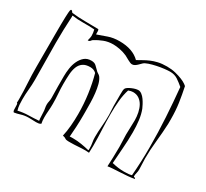

<svg xmlns="http://www.w3.org/2000/svg" viewBox="-111 -668 906 844"><g transform="rotate(30 342.0 -245.5)"><path d="M632 -463Q631 -465 622.5 -471Q614 -477 599.5 -483Q585 -489 565 -494Q545 -499 521 -499Q495 -499 476 -494.5Q457 -490 442 -483.5Q427 -477 414 -469.5Q401 -462 388 -455Q352 -491 285 -491Q253 -491 228 -482Q203 -473 180 -465Q179 -471 179.5 -478Q180 -485 177 -490Q142 -491 109 -491Q76 -491 42 -495Q40 -497 37.5 -500.5Q35 -504 32 -504Q29 -504 27.5 -497.5Q26 -491 25 -462Q24 -433 24 -374.5Q24 -316 24 -211Q24 -169 26.5 -128.5Q29 -88 29 -52V-42Q29 -34 28 -32Q32 -30 32.5 -24Q33 -18 33 -10.5Q33 -3 33.5 3.5Q34 10 38 13Q52 11 69.5 5.5Q87 0 108 0Q118 0 127 0.5Q136 1 144 1Q151 1 157 0Q163 -1 168 -5Q165 -18 165 -36Q165 -52 166.5 -69.5Q168 -87 168 -106Q168 -131 166 -156Q164 -181 164 -204Q164 -231 165.5 -253.5Q167 -276 173.5 -292.5Q180 -309 193.5 -318.5Q207 -328 230 -328Q249 -328 261 -316Q273 -273 280 -223Q287 -173 287 -122Q287 -92 284.5 -62.5Q282 -33 276 -7Q287 -5 292 -1Q297 3 308 3H320Q338 3 357.5 1.5Q377 0 395 0Q400 0 404 0.5Q408 1 413 1Q413 -8 413.5 -16.5Q414 -25 414 -35Q414 -74 412 -114.5Q410 -155 410 -195Q410 -230 413 -262Q416 -294 425 -322Q438 -327 448 -327Q466 -327 479 -318Q492 -309 500 -294.5Q508 -280 512 -261Q516 -242 516 -222Q516 -205 515 -187Q514 -169 514 -149Q514 -134 515 -119Q516 -104 516 -88Q516 -60 515 -34Q514 -8 513 12Q523 10 540 9Q557 8 575.5 7Q594 6 612.5 4.5Q631 3 645 0Q645 -5 640.5 -5Q636 -5 636 -9Q636 -17 638.5 -26.5Q641 -36 641 -46Q641 -60 640 -73.5Q639 -87 639 -101Q639 -144 644 -191Q649 -238 651 -283V-308Q651 -350 645.5 -387.5Q640 -425 632 -463ZM588 -4Q558 -4 526 -12Q528 -46 531.5 -88.5Q535 -131 535 -173Q535 -204 531.5 -232.5Q528 -261 519 -284Q516 -291 510.5 -301.5Q505 -312 498 -322Q491 -332 482 -339Q473 -346 464 -346Q451 -346 432.5 -338Q414 -330 408 -322Q405 -317 404.5 -309Q404 -301 404 -291V-232Q404 -219 405 -208Q406 -197 406 -187Q406 -155 403.5 -127Q401 -99 401 -72Q401 -58 403.5 -45Q406 -32 406 -17Q406 -8 405 -7Q385 -12 363.5 -15.5Q342 -19 322 -19H313Q306 -19 304 -18Q306 -42 307.5 -70Q309 -98 309 -129V-149Q309 -170 308.5 -193.5Q308 -217 305.5 -239.5Q303 -262 298 -281Q293 -300 284 -312Q280 -317 273 -321Q266 -325 261 -331Q253 -339 244.5 -347Q236 -355 220 -355Q199 -355 185.5 -343.5Q172 -332 163.5 -314Q155 -296 152 -275Q149 -254 149 -235V-184Q149 -169 149.5 -154Q150 -139 150 -125Q150 -115 148 -106.5Q146 -98 146 -90Q146 -81 148 -71Q150 -61 150 -53Q151 -42 151 -32Q151 -22 153 -11Q127 -9 100.5 -8.5Q74 -8 48 -2Q44 -16 43 -29Q42 -42 42 -56Q42 -82 44.5 -107Q47 -132 47 -158Q47 -206 46 -251.5Q45 -297 45 -345Q45 -378 46 -411.5Q47 -445 49 -480Q48 -481 48 -483L50 -485Q76 -481 105 -481.5Q134 -482 162 -480Q166 -465 166 -449Q166 -442 161 -424Q170 -424 173.5 -429.5Q177 -435 183 -438Q199 -448 220.5 -456.5Q242 -465 268 -465Q282 -465 301 -461.5Q320 -458 338 -450Q346 -446 360 -438Q374 -430 382 -430Q389 -430 395.5 -434Q402 -438 408 -444L420 -456Q427 -463 443.5 -468.5Q460 -474 479 -478Q498 -482 516 -484Q534 -486 544 -486Q567 -486 584 -474.5Q601 -463 616 -450Q623 -378 627.5 -303Q632 -228 632 -153Q632 -78 626 -8Q613 -4 588 -4Z"/></g></svg>

Font: Londrina Sketch
Style: Regular
Weight: 400
Designer: Marcelo Magalhaes
Foundry: Marcelo Magalhães
Version: Version 1.002